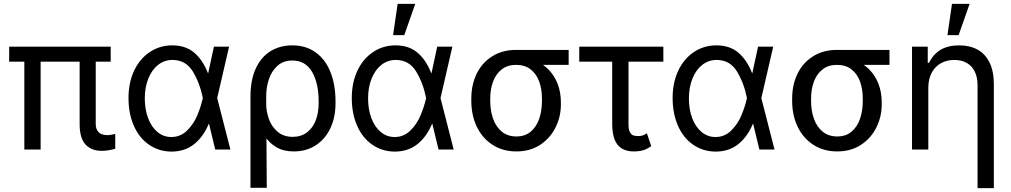

<svg xmlns="http://www.w3.org/2000/svg" viewBox="-20 -771 5212 990"><path d="M550.8 -453.1H27.3V-530.3H550.8ZM189.5 0H105.5V-530.3H189.5ZM473.6 -530.3V-132.8Q473.6 -110.4 482.4 -97.2Q491.2 -84 504.4 -79.1Q517.6 -74.2 533.2 -74.2Q543 -74.2 553.7 -76.2Q564.5 -78.1 572.3 -80.1Q572.3 -81.1 573.2 -81.1Q574.2 -81.1 574.2 -81.1V-3.9Q537.1 6.8 503.9 6.8Q451.2 6.8 420.9 -25.9Q390.6 -58.6 390.6 -131.8V-530.3Z M642.6 -265.6Q642.6 -344.7 671.4 -406.2Q700.2 -467.8 752 -502.4Q803.7 -537.1 868.2 -537.1Q937.5 -537.1 981.9 -499Q1026.4 -460.9 1052.7 -392.6H1085L1099.6 -266.6L1168 0H1089.8L1025.4 -266.6Q1010.7 -341.8 974.6 -401.9Q938.5 -461.9 869.1 -461.9Q828.1 -461.9 795.9 -437Q763.7 -412.1 745.1 -366.7Q726.6 -321.3 726.6 -263.7Q726.6 -207 743.7 -161.6Q760.7 -116.2 792 -90.3Q823.2 -64.5 863.3 -64.5Q910.2 -64.5 943.8 -97.2Q977.5 -129.9 996.6 -174.8Q1015.6 -219.7 1025.4 -263.7L1083 -530.3H1161.1L1099.6 -263.7L1085 -132.8H1056.6Q1028.3 -65.4 980.5 -27.3Q932.6 10.7 863.3 10.7Q797.9 9.8 747.6 -25.4Q697.3 -60.5 669.9 -123Q642.6 -185.5 642.6 -265.6Z M1487.3 -537.1Q1556.6 -537.1 1606.9 -501.5Q1657.2 -465.8 1683.6 -400.4Q1710 -335 1710 -248V-238.3Q1710 -166 1683.6 -109.9Q1657.2 -53.7 1608.4 -22Q1559.6 9.8 1494.1 9.8Q1442.4 9.8 1405.3 -11.7Q1368.2 -33.2 1343.8 -71.8Q1319.3 -110.4 1298.8 -168.9L1352.5 -234.4Q1352.5 -197.3 1366.2 -158.2Q1379.9 -119.1 1410.6 -92.3Q1441.4 -65.4 1489.3 -65.4Q1533.2 -65.4 1563.5 -88.9Q1593.8 -112.3 1608.4 -151.4Q1623 -190.4 1623 -238.3V-248Q1623 -342.8 1588.9 -400.9Q1554.7 -459 1487.3 -459Q1441.4 -459 1411.1 -432.1Q1380.9 -405.3 1366.7 -363.3Q1352.5 -321.3 1352.5 -273.4L1355.5 197.3H1271.5V-272.5Q1271.5 -359.4 1299.3 -418.9Q1327.1 -478.5 1376 -507.8Q1424.8 -537.1 1487.3 -537.1Z M1793.9 -265.6Q1793.9 -344.7 1822.8 -406.2Q1851.6 -467.8 1903.3 -502.4Q1955.1 -537.1 2019.5 -537.1Q2088.9 -537.1 2133.3 -499Q2177.7 -460.9 2204.1 -392.6H2236.3L2251 -266.6L2319.3 0H2241.2L2176.8 -266.6Q2162.1 -341.8 2126 -401.9Q2089.8 -461.9 2020.5 -461.9Q1979.5 -461.9 1947.3 -437Q1915 -412.1 1896.5 -366.7Q1877.9 -321.3 1877.9 -263.7Q1877.9 -207 1895 -161.6Q1912.1 -116.2 1943.4 -90.3Q1974.6 -64.5 2014.6 -64.5Q2061.5 -64.5 2095.2 -97.2Q2128.9 -129.9 2147.9 -174.8Q2167 -219.7 2176.8 -263.7L2234.4 -530.3H2312.5L2251 -263.7L2236.3 -132.8H2208Q2179.7 -65.4 2131.8 -27.3Q2084 10.7 2014.6 10.7Q1949.2 9.8 1898.9 -25.4Q1848.6 -60.5 1821.3 -123Q1793.9 -185.5 1793.9 -265.6ZM2030.3 -751H2121.1L2064.5 -589.8H2006.8Z M2640.6 -513.7Q2651.4 -512.7 2661.1 -507.3Q2670.9 -502 2683.6 -491.2Q2690.4 -486.3 2698.7 -481Q2707 -475.6 2716.8 -470.2Q2726.6 -464.8 2736.3 -460Q2778.3 -443.4 2809.1 -411.6Q2839.8 -379.9 2856 -336.9Q2872.1 -293.9 2872.1 -242.2V-232.4Q2872.1 -168.9 2844.2 -113.3Q2816.4 -57.6 2764.6 -23.9Q2712.9 9.8 2642.6 9.8Q2572.3 9.8 2519.5 -24.4Q2466.8 -58.6 2438.5 -117.7Q2410.2 -176.8 2410.2 -251V-262.7Q2410.2 -334 2438 -391.1Q2465.8 -448.2 2518.6 -481Q2571.3 -513.7 2640.6 -513.7ZM2642.6 -67.4Q2687.5 -67.4 2716.8 -92.3Q2746.1 -117.2 2760.3 -158.7Q2774.4 -200.2 2774.4 -251V-262.7Q2774.4 -311.5 2760.3 -350.6Q2746.1 -389.6 2716.3 -413.1Q2686.5 -436.5 2640.6 -436.5Q2596.7 -436.5 2566.9 -413.1Q2537.1 -389.6 2522.5 -350.6Q2507.8 -311.5 2507.8 -262.7V-251Q2507.8 -200.2 2522.5 -158.7Q2537.1 -117.2 2567.4 -92.3Q2597.7 -67.4 2642.6 -67.4ZM2912.1 -436.5H2640.6V-513.7H2912.1Z M3400.4 -453.1H2966.8V-530.3H3400.4ZM3220.7 -530.3V-129.9Q3220.7 -102.5 3228.5 -88.9Q3236.3 -75.2 3247.1 -72.3Q3257.8 -69.3 3273.4 -69.3Q3285.2 -69.3 3296.9 -73.7Q3308.6 -78.1 3315.4 -84L3337.9 -17.6Q3316.4 -2 3295.4 3.9Q3274.4 9.8 3248 9.8Q3192.4 9.8 3164.6 -24.4Q3136.7 -58.6 3136.7 -133.8V-530.3Z M3448.2 -265.6Q3448.2 -344.7 3477.1 -406.2Q3505.9 -467.8 3557.6 -502.4Q3609.4 -537.1 3673.8 -537.1Q3743.2 -537.1 3787.6 -499Q3832 -460.9 3858.4 -392.6H3890.6L3905.3 -266.6L3973.6 0H3895.5L3831.1 -266.6Q3816.4 -341.8 3780.3 -401.9Q3744.1 -461.9 3674.8 -461.9Q3633.8 -461.9 3601.6 -437Q3569.3 -412.1 3550.8 -366.7Q3532.2 -321.3 3532.2 -263.7Q3532.2 -207 3549.3 -161.6Q3566.4 -116.2 3597.7 -90.3Q3628.9 -64.5 3668.9 -64.5Q3715.8 -64.5 3749.5 -97.2Q3783.2 -129.9 3802.2 -174.8Q3821.3 -219.7 3831.1 -263.7L3888.7 -530.3H3966.8L3905.3 -263.7L3890.6 -132.8H3862.3Q3834 -65.4 3786.1 -27.3Q3738.3 10.7 3668.9 10.7Q3603.5 9.8 3553.2 -25.4Q3502.9 -60.5 3475.6 -123Q3448.2 -185.5 3448.2 -265.6Z M4294.9 -513.7Q4305.7 -512.7 4315.4 -507.3Q4325.2 -502 4337.9 -491.2Q4344.7 -486.3 4353 -481Q4361.3 -475.6 4371.1 -470.2Q4380.9 -464.8 4390.6 -460Q4432.6 -443.4 4463.4 -411.6Q4494.1 -379.9 4510.3 -336.9Q4526.4 -293.9 4526.4 -242.2V-232.4Q4526.4 -168.9 4498.5 -113.3Q4470.7 -57.6 4418.9 -23.9Q4367.2 9.8 4296.9 9.8Q4226.6 9.8 4173.8 -24.4Q4121.1 -58.6 4092.8 -117.7Q4064.5 -176.8 4064.5 -251V-262.7Q4064.5 -334 4092.3 -391.1Q4120.1 -448.2 4172.9 -481Q4225.6 -513.7 4294.9 -513.7ZM4296.9 -67.4Q4341.8 -67.4 4371.1 -92.3Q4400.4 -117.2 4414.6 -158.7Q4428.7 -200.2 4428.7 -251V-262.7Q4428.7 -311.5 4414.6 -350.6Q4400.4 -389.6 4370.6 -413.1Q4340.8 -436.5 4294.9 -436.5Q4251 -436.5 4221.2 -413.1Q4191.4 -389.6 4176.8 -350.6Q4162.1 -311.5 4162.1 -262.7V-251Q4162.1 -200.2 4176.8 -158.7Q4191.4 -117.2 4221.7 -92.3Q4252 -67.4 4296.9 -67.4ZM4566.4 -436.5H4294.9V-513.7H4566.4Z M4766.6 0H4682.6V-530.3H4763.7V-447.3H4770.5Q4791 -490.2 4829.1 -513.7Q4867.2 -537.1 4925.8 -537.1Q4980.5 -537.1 5020.5 -515.1Q5060.5 -493.2 5082.5 -448.2Q5104.5 -403.3 5104.5 -336.9V199.2H5020.5V-331.1Q5020.5 -372.1 5006.3 -401.4Q4992.2 -430.7 4965.3 -446.3Q4938.5 -461.9 4900.4 -461.9Q4862.3 -461.9 4832 -445.3Q4801.8 -428.7 4784.2 -396Q4766.6 -363.3 4766.6 -318.4ZM4888.7 -751H4979.5L4922.9 -589.8H4865.2Z"/></svg>

Font: Pretendard GOV Variable
Style: Regular
Weight: 400
Designer: Base glyphs from Inter by Rasmus Andersson; Hangul glyphs from Noto Sans CJK(Source Han Sans) by Jang Soo-young and Kang
Foundry: Kil Hyung-jin
Version: Version 1.307;Glyphs 3.2 (3192)